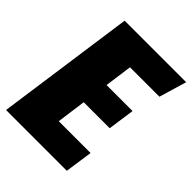

<svg xmlns="http://www.w3.org/2000/svg" viewBox="-201 -803 909 909"><g transform="rotate(45 254.0 -348.0)"><path d="M509 -696 468 -558H271L252 -420H426L407 -286H233L213 -139H426L406 0H-1L97 -696Z"/></g></svg>

Font: Fira Sans Condensed Black
Style: Italic
Weight: 900
Width: 3
Italic angle: -8°
Designer: Carrois Corporate & Edenspiekermann AG
Foundry: Carrois Corporate GbR & Edenspiekermann AG
Version: Version 4.203